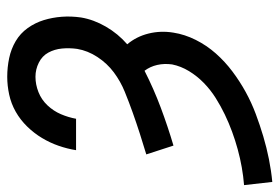

<svg xmlns="http://www.w3.org/2000/svg" viewBox="-148 -640 791 544"><g transform="rotate(-90 248.0 -367.5)"><path d="M5 8 -4 -72Q21 -74 46.5 -78.5Q72 -83 97.5 -90Q123 -97 147.5 -106Q172 -115 196 -126.5Q220 -138 243 -152.5Q266 -167 285.5 -186Q305 -205 319 -228Q333 -251 338 -276Q341 -298 336.5 -318Q332 -338 320 -354Q269 -328 215.5 -308Q162 -288 108 -272L83 -349Q113 -358 142.5 -367.5Q172 -377 201.5 -387.5Q231 -398 260.5 -410Q290 -422 315.5 -441Q341 -460 359 -487.5Q377 -515 382 -545Q385 -567 383 -588Q381 -609 371.5 -626.5Q362 -644 343 -653.5Q324 -663 303 -663Q281 -663 259.5 -654.5Q238 -646 222 -629Q206 -612 197 -591Q188 -570 184 -548H95Q99 -573 107.5 -597.5Q116 -622 129.5 -644.5Q143 -667 162 -686.5Q181 -706 204 -719Q227 -732 252.5 -737.5Q278 -743 303 -743Q330 -743 356 -737.5Q382 -732 404 -719Q426 -706 441 -685Q456 -664 463.5 -639.5Q471 -615 473 -588.5Q475 -562 471 -534Q465 -498 445 -463.5Q425 -429 395 -403Q417 -377 425.5 -342.5Q434 -308 428 -272Q423 -240 407.5 -209Q392 -178 369 -152Q346 -126 318 -105Q290 -84 260 -67.5Q230 -51 198 -39Q166 -27 134 -17.5Q102 -8 69.5 -1.5Q37 5 5 8Z"/></g></svg>

Font: Iosevka SS04 Medium Oblique
Style: Regular
Weight: 500
Italic angle: -9°
Monospace: yes
Designer: Belleve Invis
Foundry: Belleve Invis
Version: Version 19.0.0; ttfautohint (v1.8.4)